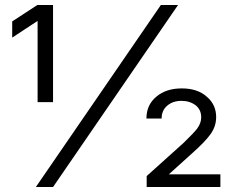

<svg xmlns="http://www.w3.org/2000/svg" viewBox="-20 -749 944 771"><path d="M695 -729 193 2H124L626 -729ZM29 -598V-663L130 -729H193V-339H131V-665ZM772 -233Q788 -255 788 -278Q788 -308 766 -326Q742 -344 709 -344Q674 -344 652 -325Q629 -306 629 -273H568Q568 -328 608 -361Q647 -394 710 -394Q773 -394 810 -361Q848 -329 848 -279Q848 -242 826 -211Q804 -180 750 -132L658 -49H865V2H569V-42L718 -176Q760 -217 772 -233Z"/></svg>

Font: Sinter Normal
Style: Regular
Weight: 350
Foundry: Adobe & rsms
Version: Version 1.000